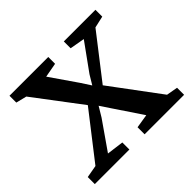

<svg xmlns="http://www.w3.org/2000/svg" viewBox="-137 -702 856 856"><g transform="rotate(-45 291.0 -274.0)"><path d="M68.5 -55 236.5 -271 69.5 -492 19 -504.5V-547.5H263.5V-504.5L195 -492L283 -364.5L312.5 -319L339 -363L432 -492L361.5 -504.5V-547.5H561V-504.5L505.5 -492L346 -286.5L519 -54L572.5 -44.5V0H323.5V-44.5L389 -55L300.5 -187L268.5 -235L240.5 -188.5L147.5 -55L227.5 -44.5V0H9.5V-44.5Z"/></g></svg>

Font: Merriweather 36pt
Style: Regular
Weight: 400
Designer: Eben Sorkin
Foundry: Eben Sorkin
Version: Version 2.100